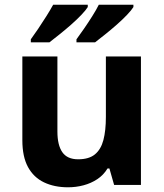

<svg xmlns="http://www.w3.org/2000/svg" viewBox="-20 -786 697 816"><path d="M579 -546V0H465L445 -70H437Q420 -42 393.5 -24.5Q367 -7 335 1.5Q303 10 269 10Q211 10 167 -11Q123 -32 99 -76Q75 -120 75 -190V-546H224V-227Q224 -169 245 -139Q266 -109 312 -109Q358 -109 383.5 -130Q409 -151 419.5 -191Q430 -231 430 -289V-546ZM547 -756Q539 -743 520 -723Q501 -703 476 -681Q451 -659 426.5 -639.5Q402 -620 384 -606H305V-619Q319 -638 337 -664Q355 -690 372 -717Q389 -744 400 -766H547ZM353 -756Q345 -743 326 -723Q307 -703 282 -681Q257 -659 232.5 -639.5Q208 -620 190 -606H111V-619Q125 -638 142.5 -664Q160 -690 177 -717Q194 -744 206 -766H353Z"/></svg>

Font: Noto Sans Malayalam
Style: Regular
Weight: 400
Designer: Jelle Bosma - Monotype Design Team
Foundry: Monotype Imaging Inc.
Version: Version 2.103